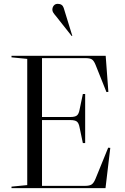

<svg xmlns="http://www.w3.org/2000/svg" viewBox="-20 -981 654 1001"><path d="M555 -210 530 0H40V-8L122 -16V-674L40 -682V-690H531L545 -502L535 -501L479 -641Q470 -664 459.5 -671Q449 -678 425 -678H199V-371H347Q371 -371 381 -379Q391 -387 395 -410L412 -491H424V-235H412L395 -316Q391 -339 381 -347Q371 -355 347 -355H199V-12H423Q447 -12 458 -19.5Q469 -27 478 -49L544 -211ZM354 -793 289 -875 275 -893Q262 -908 257.5 -915.5Q253 -923 253 -930Q253 -943 260.5 -952Q268 -961 281 -961Q305 -961 312 -940L357 -794Z"/></svg>

Font: Libre Caslon Display
Style: Regular
Weight: 400
Designer: Pablo Impallari, Rodrigo Fuenzalida
Foundry: Pablo Impallari, Rodrigo Fuenzalida
Version: Version 1.100; ttfautohint (v1.6) -l 8 -r 50 -G 200 -x 14 -D